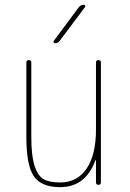

<svg xmlns="http://www.w3.org/2000/svg" viewBox="-20 -770 540 800"><path d="M230.5 9.8Q151.4 9.8 120.6 -36.1Q89.8 -82 89.8 -200.2V-509.8Q89.8 -519.5 100.1 -519.5Q110.4 -519.5 110.4 -509.8V-200.2Q110.4 -121.1 124 -79.1Q137.7 -37.1 161.6 -23.4Q185.5 -9.8 230.5 -9.8Q301.8 -9.8 340.8 -67.4Q379.9 -125 379.9 -230.5V-509.8Q379.9 -519.5 390.1 -519.5Q400.4 -519.5 400.4 -509.8V-9.8Q400.4 0 390.1 0Q379.9 0 379.9 -9.8V-101.6Q379.9 -102.5 378.9 -102.5Q377 -102.5 377 -100.6Q335.9 9.8 230.5 9.8ZM209 -589.8Q205.1 -589.8 203.6 -593.3Q202.1 -596.7 204.1 -599.6L308.6 -740.2Q316.4 -750 329.1 -750Q333 -750 334.5 -746.6Q335.9 -743.2 334 -740.2L228.5 -599.6Q220.7 -589.8 209 -589.8Z"/></svg>

Font: Rounded-X Mgen+ 2m thin
Style: Regular
Weight: 100
Designer: [Source Han Sans]
Ryoko NISHIZUKA  (kana & ideographs); Paul D. Hunt (Latin, Greek & Cyrillic); Wenlong ZHANG  (bopomofo
Version: Version 1.059.20150602